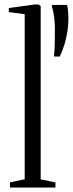

<svg xmlns="http://www.w3.org/2000/svg" viewBox="-20 -839 326 859"><path d="M90.5 -37V-775.5L19.5 -785V-803L135.5 -819H152.5L162 -811.5V-36.5L228 -23V0H24.5V-23ZM247.5 -586H223L221.5 -590Q224.5 -614 225 -644.5Q225.5 -675 225.5 -711Q225.5 -736.5 222 -763.8Q218.5 -791 211.5 -810.5L213.5 -817H280Q283 -806.5 284.5 -789Q286 -771.5 286 -753Q286 -727 281.5 -697.8Q277 -668.5 268.2 -639.8Q259.5 -611 247.5 -586Z"/></svg>

Font: Merriweather 120pt Light
Style: Regular
Weight: 300
Version: Version 2.100